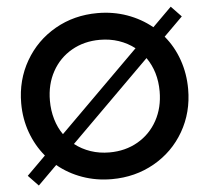

<svg xmlns="http://www.w3.org/2000/svg" viewBox="-52 -777 923 846"><g transform="rotate(-5 409.5 -354.0)"><path d="M169.9 -69.8 85.9 13.7 41 -33.2 124 -115.7Q84 -163.6 62 -224.4Q40 -285.2 40 -353.5Q40 -456.5 88.6 -540.5Q137.2 -624.5 221.4 -672.6Q305.7 -720.7 409.2 -720.7Q478 -720.7 539.3 -699Q600.6 -677.2 649.4 -637.2L733.4 -720.7L778.3 -673.8L695.3 -591.3Q735.4 -543.5 756.8 -482.2Q778.3 -420.9 778.3 -352.5Q778.3 -249.5 730 -165.8Q681.6 -82 597.2 -34.2Q512.7 13.7 409.2 13.7Q340.3 13.7 279.3 -8.1Q218.3 -29.8 169.9 -69.8ZM652.3 -353.5Q652.3 -440.4 607.4 -504.4L255.9 -155.3Q287.1 -130.9 325.9 -117.7Q364.7 -104.5 409.2 -104.5Q479.5 -104.5 534.9 -136.5Q590.3 -168.5 621.3 -225.1Q652.3 -281.7 652.3 -353.5ZM211.4 -202.6 563 -551.8Q531.7 -576.2 492.7 -589.4Q453.6 -602.5 409.2 -602.5Q339.4 -602.5 284.2 -570.8Q229 -539.1 198 -482.7Q167 -426.3 167 -354.5Q167 -310.5 178.5 -271.7Q189.9 -232.9 211.4 -202.6Z"/></g></svg>

Font: Wanted Sans SemiBold
Style: Regular
Weight: 600
Designer: Original Design by Kil Hyung-jin and Kang Hanbin, Wanted Lab, Inc; Hangeul from Source Han Sans by Jang Soo-young and Ka
Foundry: Wanted Lab, Inc.
Version: Version 1.003